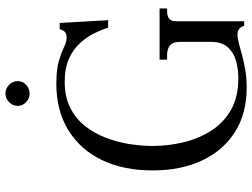

<svg xmlns="http://www.w3.org/2000/svg" viewBox="-128 -766 907 690"><g transform="rotate(-90 325.0 -421.5)"><path d="M354 12Q261 12 194.5 -30.5Q128 -73 92.5 -149Q57 -225 57 -326Q57 -430 94 -507.5Q131 -585 201 -628.5Q271 -672 369 -672Q420 -672 450.5 -663Q481 -654 500 -644.5Q519 -635 535 -635Q545 -635 551.5 -639Q558 -643 560 -649L565 -660H587L597 -486H570Q563 -509 550 -535.5Q537 -562 515 -586.5Q493 -611 459 -626.5Q425 -642 376 -642Q322 -642 283 -622.5Q244 -603 217.5 -570Q191 -537 175 -495.5Q159 -454 152 -410.5Q145 -367 145 -326Q145 -270 158 -215.5Q171 -161 199.5 -116Q228 -71 274.5 -44.5Q321 -18 388 -18Q418 -18 448 -25.5Q478 -33 498.5 -54.5Q519 -76 519 -116V-230Q519 -252 507 -263Q495 -274 471 -274H455V-301H639V-274H628Q613 -274 603 -267Q593 -260 593 -241V3H577Q573 -8 566 -14.5Q559 -21 545 -21Q532 -21 513.5 -16Q495 -11 471 -4.5Q447 2 418 7Q389 12 354 12ZM333 -768Q316 -768 302.5 -780.5Q289 -793 289 -811Q289 -829 302.5 -842Q316 -855 333 -855Q351 -855 364.5 -842Q378 -829 378 -811Q378 -793 364.5 -780.5Q351 -768 333 -768Z"/></g></svg>

Font: Frank Ruhl Libre Light
Style: Regular
Weight: 300
Designer: Yanek Iontef
Foundry: Fontef
Version: Version 6.003;gftools[0.9.30]